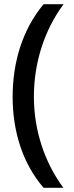

<svg xmlns="http://www.w3.org/2000/svg" viewBox="-20 -734 352 912"><path d="M40 -274C40 -113 86 41 187 158H281C189 34 141 -120 141 -275C141 -433 189 -589 282 -714H187C86 -593 40 -437 40 -274Z"/></svg>

Font: Noto Sans Gujarati UI Medium
Style: Regular
Weight: 500
Designer: Jelle Bosma - Monotype Design Team, Universal Thirst
Foundry: Monotype Imaging Inc.
Version: Version 2.106